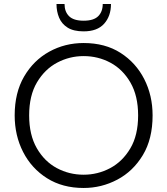

<svg xmlns="http://www.w3.org/2000/svg" viewBox="-20 -927 831 955"><path d="M53 0ZM53 0ZM396 8Q291 8 214 -40.5Q137 -89 95 -171Q53 -253 53 -353Q53 -466 100 -546.5Q147 -627 225 -670Q303 -713 396 -713Q503 -713 579.5 -664Q656 -615 697.5 -533.5Q739 -452 739 -353Q739 -236 690.5 -155.5Q642 -75 563.5 -33.5Q485 8 396 8ZM396 -58Q466 -58 527.5 -90.5Q589 -123 628 -188.5Q667 -254 667 -353Q667 -450 629 -516Q591 -582 529.5 -615Q468 -648 396 -648Q326 -648 264.5 -615.5Q203 -583 164 -517.5Q125 -452 125 -353Q125 -256 163 -190Q201 -124 262.5 -91Q324 -58 396 -58ZM396 -771Q346 -771 316.5 -789.5Q287 -808 274 -839Q261 -870 261 -907H301Q301 -869 323.5 -846.5Q346 -824 396 -824Q446 -824 468.5 -846.5Q491 -869 491 -907H532Q532 -847 498 -809Q464 -771 396 -771Z"/></svg>

Font: Ulagadi Sans Light
Style: Regular
Weight: 300
Designer: Ninad Kale (Devanagari), Jonny Pinhorn (Latin)
Foundry: Indian Type Foundry
Version: Version 3.01;March 29, 2020;FontCreator 12.0.0.2522 64-bit; 